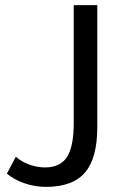

<svg xmlns="http://www.w3.org/2000/svg" viewBox="-20 -720 480 750"><path d="M7 -42 42 -108Q62 -89 93.5 -77.5Q125 -66 156 -66Q215 -66 241.5 -106.5Q268 -147 268 -239V-700H360V-223Q360 -102 312 -46Q264 10 159 10Q116 10 74.5 -4.5Q33 -19 7 -42Z"/></svg>

Font: Sarabun
Style: Regular
Weight: 400
Designer: Suppakit Chalermlarp | Katatrad Co.,Ltd.
Foundry: Cadson Demak Co.,Ltd.
Version: Version 1.000; ttfautohint (v1.6)